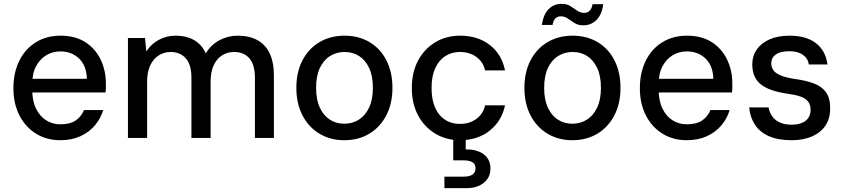

<svg xmlns="http://www.w3.org/2000/svg" viewBox="-20 -719 4400 1001"><path d="M295 12Q223 12 168 -22Q113 -56 81.5 -117Q50 -178 50 -259Q50 -341 81 -403Q112 -465 167.5 -499Q223 -533 296 -533Q372 -533 424.5 -499.5Q477 -466 504.5 -409Q532 -352 532 -283Q532 -273 532 -262Q532 -251 530 -237H124V-308H433Q431 -377 392 -414Q353 -451 295 -451Q255 -451 222 -431.5Q189 -412 168.5 -374.5Q148 -337 148 -280V-252Q148 -193 168 -152.5Q188 -112 221 -91.5Q254 -71 294 -71Q345 -71 374 -90.5Q403 -110 418 -145H518Q505 -101 474.5 -65Q444 -29 398.5 -8.5Q353 12 295 12Z M647 0V-521H736L743 -451Q767 -489 807.5 -511Q848 -533 895 -533Q932 -533 962.5 -523Q993 -513 1016 -492.5Q1039 -472 1053 -441Q1080 -486 1124.5 -509.5Q1169 -533 1219 -533Q1279 -533 1321.5 -510Q1364 -487 1386 -440.5Q1408 -394 1408 -325V0H1309V-315Q1309 -381 1280.5 -414.5Q1252 -448 1200 -448Q1166 -448 1138 -430.5Q1110 -413 1094 -378.5Q1078 -344 1078 -295V0H978V-315Q978 -381 949 -414.5Q920 -448 869 -448Q836 -448 808 -430.5Q780 -413 763.5 -378.5Q747 -344 747 -295V0Z M1775 12Q1702 12 1645.5 -22Q1589 -56 1557 -117.5Q1525 -179 1525 -261Q1525 -343 1557 -404.5Q1589 -466 1646 -499.5Q1703 -533 1776 -533Q1850 -533 1906.5 -499.5Q1963 -466 1994.5 -404.5Q2026 -343 2026 -261Q2026 -179 1994 -117.5Q1962 -56 1905.5 -22Q1849 12 1775 12ZM1775 -74Q1817 -74 1850.5 -95Q1884 -116 1904 -157.5Q1924 -199 1924 -261Q1924 -323 1904.5 -364.5Q1885 -406 1852 -427Q1819 -448 1776 -448Q1735 -448 1701 -427Q1667 -406 1647.5 -364.5Q1628 -323 1628 -261Q1628 -199 1647.5 -157.5Q1667 -116 1700 -95Q1733 -74 1775 -74Z M2379 12Q2306 12 2249 -22.5Q2192 -57 2159.5 -118Q2127 -179 2127 -259Q2127 -342 2159.5 -403Q2192 -464 2249 -498.5Q2306 -533 2379 -533Q2471 -533 2533.5 -484.5Q2596 -436 2613 -352H2509Q2499 -397 2463 -422.5Q2427 -448 2378 -448Q2335 -448 2301.5 -426.5Q2268 -405 2249 -363.5Q2230 -322 2230 -261Q2230 -215 2240.5 -180Q2251 -145 2271 -121Q2291 -97 2318 -85Q2345 -73 2378 -73Q2411 -73 2438 -84.5Q2465 -96 2484 -118Q2503 -140 2509 -170H2613Q2596 -88 2533 -38Q2470 12 2379 12ZM2297 262V202H2396Q2428 202 2443.5 191Q2459 180 2459 158Q2459 137 2443.5 127Q2428 117 2396 117H2343V-5H2408V60Q2444 59 2473.5 70Q2503 81 2520 103.5Q2537 126 2537 160Q2537 192 2520.5 215Q2504 238 2476 250Q2448 262 2413 262Z M2964 12Q2891 12 2834.5 -22Q2778 -56 2746 -117.5Q2714 -179 2714 -261Q2714 -343 2746 -404.5Q2778 -466 2835 -499.5Q2892 -533 2965 -533Q3039 -533 3095.5 -499.5Q3152 -466 3183.5 -404.5Q3215 -343 3215 -261Q3215 -179 3183 -117.5Q3151 -56 3094.5 -22Q3038 12 2964 12ZM2964 -74Q3006 -74 3039.5 -95Q3073 -116 3093 -157.5Q3113 -199 3113 -261Q3113 -323 3093.5 -364.5Q3074 -406 3041 -427Q3008 -448 2965 -448Q2924 -448 2890 -427Q2856 -406 2836.5 -364.5Q2817 -323 2817 -261Q2817 -199 2836.5 -157.5Q2856 -116 2889 -95Q2922 -74 2964 -74ZM3021 -587Q2994 -587 2975 -599Q2956 -611 2940 -622.5Q2924 -634 2903 -634Q2887 -634 2875.5 -623Q2864 -612 2861 -589H2805Q2813 -644 2840.5 -671.5Q2868 -699 2908 -699Q2935 -699 2953.5 -687.5Q2972 -676 2988.5 -664Q3005 -652 3026 -652Q3043 -652 3054.5 -663.5Q3066 -675 3069 -697H3125Q3118 -643 3090 -615Q3062 -587 3021 -587Z M3561 12Q3489 12 3434 -22Q3379 -56 3347.5 -117Q3316 -178 3316 -259Q3316 -341 3347 -403Q3378 -465 3433.5 -499Q3489 -533 3562 -533Q3638 -533 3690.5 -499.5Q3743 -466 3770.5 -409Q3798 -352 3798 -283Q3798 -273 3798 -262Q3798 -251 3796 -237H3390V-308H3699Q3697 -377 3658 -414Q3619 -451 3561 -451Q3521 -451 3488 -431.5Q3455 -412 3434.5 -374.5Q3414 -337 3414 -280V-252Q3414 -193 3434 -152.5Q3454 -112 3487 -91.5Q3520 -71 3560 -71Q3611 -71 3640 -90.5Q3669 -110 3684 -145H3784Q3771 -101 3740.5 -65Q3710 -29 3664.5 -8.5Q3619 12 3561 12Z M4107 12Q4036 12 3988 -9.5Q3940 -31 3915 -70Q3890 -109 3886 -159H3987Q3991 -135 4004.5 -114.5Q4018 -94 4043.5 -81.5Q4069 -69 4107 -69Q4139 -69 4161.5 -78.5Q4184 -88 4195 -105.5Q4206 -123 4206 -145Q4206 -174 4192.5 -190.5Q4179 -207 4152.5 -216Q4126 -225 4088 -230Q4045 -236 4010.5 -247Q3976 -258 3951.5 -275.5Q3927 -293 3914.5 -320Q3902 -347 3902 -384Q3902 -427 3925.5 -461Q3949 -495 3992.5 -514Q4036 -533 4096 -533Q4184 -533 4234.5 -493.5Q4285 -454 4294 -383H4197Q4192 -415 4165.5 -433.5Q4139 -452 4095 -452Q4049 -452 4025 -435Q4001 -418 4001 -389Q4001 -369 4012 -353Q4023 -337 4049.5 -326Q4076 -315 4119 -308Q4180 -300 4222 -284.5Q4264 -269 4286.5 -237.5Q4309 -206 4308 -152Q4308 -100 4283 -63.5Q4258 -27 4213 -7.5Q4168 12 4107 12Z"/></svg>

Font: DM Sans 10pt Medium
Style: Regular
Weight: 500
Version: Version 4.004;gftools[0.9.30]